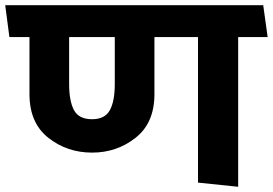

<svg xmlns="http://www.w3.org/2000/svg" viewBox="-31 -700 1046 736"><path d="M728 0V-558H561V-339Q561 -229 489 -172Q417 -115 322 -115Q226 -115 154 -172Q82 -229 82 -339V-558H5Q1 -589 -3 -619Q-7 -649 -11 -680H978L995 -558H882V16ZM322 -243Q371 -243 390 -277.5Q409 -312 409 -378V-558H234V-378Q234 -313 252.5 -278Q271 -243 322 -243Z"/></svg>

Font: Palanquin Dark Medium
Style: Regular
Weight: 500
Designer: Pria Ravichandran
Version: Version 1.001